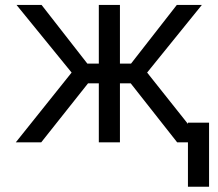

<svg xmlns="http://www.w3.org/2000/svg" viewBox="-20 -565 867 762"><path d="M264.2 -277 45.5 -545.5H144.9L326.7 -312.5H372.2V-545.5H456V-312.5H500L681.8 -545.5H781.2L563.9 -277L725.9 -73.2V-78.1H809.7V176.1H725.9V0H683.2L498.6 -234.4H456V0H372.2V-234.4H329.5L143.5 0H42.6Z"/></svg>

Font: Interop
Style: Regular
Weight: 400
Designer: Rasmus Andersson, Google, Jang Haemin
Foundry: jhaemin
Version: Version 1.008